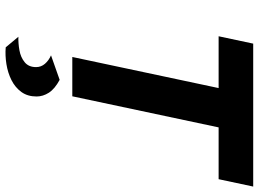

<svg xmlns="http://www.w3.org/2000/svg" viewBox="-143 -565 955 709"><g transform="rotate(90 334.5 -210.5)"><path d="M190.4 0 305.2 -540.3H113.9L141.1 -668H668.9L641.7 -540.3H450.4L335.6 0ZM154.8 245.9 115.7 199.1Q139.5 199.9 165.5 195.3Q191.5 190.7 209.6 176Q227.8 161.3 227.8 133.9Q227.8 115.2 215.6 101.1Q203.5 87 184.4 78.6L274.9 46.7Q308.5 64.9 322.4 86.6Q336.3 108.4 336.3 131.9Q336.3 165 319.7 188Q303 210.9 275.9 224.6Q248.7 238.2 216.7 243.3Q184.8 248.4 154.8 245.9Z"/></g></svg>

Font: Atkinson Hyperlegible Mono ExtraLight
Style: Italic
Weight: 200
Italic angle: -12°
Monospace: yes
Designer: Elliott Scott, Megan Eiswerth, Linus Boman, Theodore Petrosky, Letters from Sweden
Foundry: Applied Design Works, Letters from Sweden
Version: Version 2.001